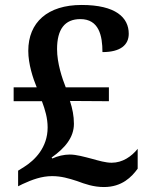

<svg xmlns="http://www.w3.org/2000/svg" viewBox="-20 -744 603 774"><path d="M399 10C472 10 511 -31 535 -64V-144C510 -113 474 -88 430 -88C406 -88 379 -96 350 -104C319 -112 288 -121 261 -121C238 -121 212 -115 191 -105L188 -109C242 -147 278 -190 278 -245C278 -277 272 -306 262 -337L419 -336V-392H245C231 -427 210 -489 210 -546C210 -626 241 -667 304 -667C379 -667 393 -600 393 -534C466 -534 499 -563 499 -608C499 -673 447 -724 309 -724C172 -724 94 -654 94 -539C94 -486 113 -428 128 -392H35V-336H149C162 -301 172 -268 172 -230C172 -149 120 -98 77 -71L53 -56V7L71 -2C110 -20 148 -34 190 -34C227 -34 257 -25 291 -14C323 -2 357 10 399 10Z"/></svg>

Font: Noto Serif Lao SemiBold
Style: Regular
Weight: 600
Designer: Monotype Design Team
Foundry: Monotype Imaging Inc.
Version: Version 2.003